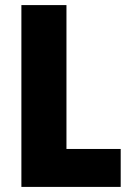

<svg xmlns="http://www.w3.org/2000/svg" viewBox="-20 -785 514 754"><path d="M64 -51V-765H241V-200H454V-51Z"/></svg>

Font: Noto Sans Tamil UI Condensed Black
Style: Regular
Weight: 900
Width: 3
Designer: Jelle Bosma - Monotype Design Team
Foundry: Monotype Imaging Inc.
Version: Version 2.004; ttfautohint (v1.8.4.7-5d5b)